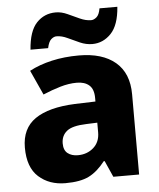

<svg xmlns="http://www.w3.org/2000/svg" viewBox="-54 -811 721 868"><g transform="rotate(-5 306.5 -377.0)"><path d="M318 -560Q425 -560 484 -510Q543 -460 543 -364V0H426L393 -74H389Q354 -29 315 -9.5Q276 10 208 10Q135 10 87 -33Q39 -76 39 -166Q39 -253 100.5 -295.5Q162 -338 281 -343L375 -346V-362Q375 -402 354.5 -420Q334 -438 298 -438Q262 -438 223 -426.5Q184 -415 144 -398L93 -510Q138 -534 195 -547Q252 -560 318 -560ZM324 -248Q261 -246 236 -225.5Q211 -205 211 -170Q211 -139 229 -125Q247 -111 275 -111Q317 -111 346 -136.5Q375 -162 375 -206V-250ZM103 -605Q109 -689 144 -726Q179 -763 231 -763Q257 -763 284 -750.5Q311 -738 337.5 -726Q364 -714 388 -714Q400 -714 412.5 -724.5Q425 -735 430 -764H511Q505 -681 469 -643.5Q433 -606 384 -606Q356 -606 328.5 -618Q301 -630 275 -642.5Q249 -655 225 -655Q213 -655 201 -644.5Q189 -634 183 -605Z"/></g></svg>

Font: Noto Sans Gujarati ExtraBold
Style: Regular
Weight: 800
Designer: Jelle Bosma - Monotype Design Team, Universal Thirst
Foundry: Monotype Imaging Inc.
Version: Version 2.106; ttfautohint (v1.8.4.7-5d5b)